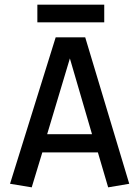

<svg xmlns="http://www.w3.org/2000/svg" viewBox="-20 -785 589 813"><path d="M114.3 8.3 22.5 -6.8 215.8 -627H340.8L527.3 -6.8L438 8.3L394.5 -139.6H159.2ZM179.7 -216.8H369.6L275.9 -537.6ZM138.2 -690.4V-765.1H421.4V-690.4Z"/></svg>

Font: Anaheim SemiBold
Style: Regular
Weight: 600
Version: Version 2.001